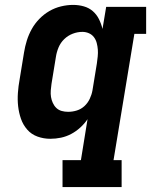

<svg xmlns="http://www.w3.org/2000/svg" viewBox="-20 -558 640 783"><path d="M235 205V95H310L337 -72Q325 -54 307.5 -38Q290 -22 270 -11.5Q250 -1 228.5 3.5Q207 8 185 8Q158 8 133 -1Q108 -10 91 -29.5Q74 -49 65.5 -73.5Q57 -98 54 -124.5Q51 -151 53 -179Q55 -207 60 -234L78 -344Q82 -369 89.5 -393Q97 -417 109.5 -439.5Q122 -462 140.5 -481Q159 -500 181.5 -513Q204 -526 229 -532Q254 -538 278 -538Q301 -538 322 -532Q343 -526 358.5 -512.5Q374 -499 383.5 -480Q393 -461 398 -440Q398 -440 398 -440Q398 -440 398 -440L413 -530H576V-420H528L443 95H476V205ZM258 -102Q276 -102 293.5 -107.5Q311 -113 324.5 -125.5Q338 -138 346 -155Q354 -172 357 -189L375 -299Q377 -313 378.5 -327.5Q380 -342 379 -355.5Q378 -369 374.5 -382.5Q371 -396 363 -406.5Q355 -417 342.5 -422.5Q330 -428 316 -428Q296 -428 276.5 -420.5Q257 -413 242 -398.5Q227 -384 219 -365Q211 -346 208 -326L190 -216Q188 -203 187 -189Q186 -175 188 -162.5Q190 -150 195.5 -138Q201 -126 210 -117.5Q219 -109 231.5 -105.5Q244 -102 258 -102Z"/></svg>

Font: Iosevka Curly Slab XBdEx
Style: Italic
Weight: 800
Width: 7
Italic angle: -9°
Monospace: yes
Designer: Belleve Invis
Foundry: Belleve Invis
Version: Version 11.1.0; ttfautohint (v1.8.3)